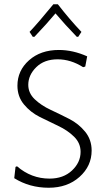

<svg xmlns="http://www.w3.org/2000/svg" viewBox="-20 -878 499 903"><path d="M134 -705 119 -728Q159 -770 231 -858H252Q307 -787 363 -728L348 -705H341Q285 -763 241 -815Q201 -767 142 -705ZM257 -643Q323 -643 390 -613L381 -565L371 -562Q313 -599 251 -599Q188 -599 150.5 -562Q113 -525 113 -479Q113 -440 143.5 -411Q174 -382 218 -361.5Q262 -341 306 -318.5Q350 -296 380.5 -258.5Q411 -221 411 -170Q411 -97 354 -46Q297 5 209 5Q119 5 47 -40L53 -93L60 -96Q127 -38 213 -38Q278 -38 318.5 -76Q359 -114 359 -164Q359 -205 328.5 -235Q298 -265 254.5 -285.5Q211 -306 167 -328Q123 -350 92.5 -387Q62 -424 62 -475Q62 -546 116.5 -594.5Q171 -643 257 -643Z"/></svg>

Font: Alegreya Sans Light
Style: Regular
Weight: 300
Designer: Juan Pablo del Peral
Foundry: Huerta Tipografica
Version: Version 2.007